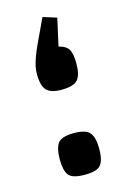

<svg xmlns="http://www.w3.org/2000/svg" viewBox="-88 -558 405 610"><g transform="rotate(-15 115.0 -253.5)"><path d="M50 -62Q50 -98 62 -114.5Q74 -131 115 -131Q155 -131 167.5 -114.5Q180 -98 180 -62Q180 -25 167.5 -9.5Q155 6 115 6Q74 6 62 -9.5Q50 -25 50 -62ZM114 -513 159 -499 139 -409Q162 -404 171 -390Q180 -376 180 -343Q180 -304 166 -289Q152 -274 113 -274Q78 -274 64 -289Q50 -304 50 -343Q50 -355 52.5 -367Q55 -379 60.5 -394.5Q66 -410 76 -432Z"/></g></svg>

Font: Changa ExtraLight
Style: Regular
Weight: 400
Version: Version 3.002; ttfautohint (v1.8.2)